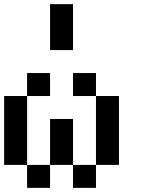

<svg xmlns="http://www.w3.org/2000/svg" viewBox="-20 -909 707 929"><path d="M111.1 -111.1H0V-444.4H111.1ZM555.6 -111.1H444.4V-444.4H555.6ZM333.3 -111.1H222.2V-333.3H333.3ZM222.2 0H111.1V-111.1H222.2ZM444.4 0H333.3V-111.1H444.4ZM222.2 -444.4H111.1V-555.6H222.2ZM444.4 -444.4H333.3V-555.6H444.4ZM333.3 -666.7H222.2V-888.9H333.3Z"/></svg>

Font: Pixeloid Sans
Style: Regular
Weight: 400
Designer: GGBotNet
Foundry: GGBotNet
Version: 0.5